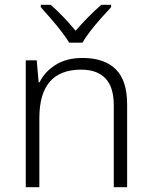

<svg xmlns="http://www.w3.org/2000/svg" viewBox="-20 -785 636 805"><path d="M326 -542Q417 -542 465 -495Q513 -448 513 -348V0H457V-344Q457 -420 422 -456.5Q387 -493 320 -493Q145 -493 145 -290V0H88V-532H134L142 -440H146Q167 -484 213 -513Q259 -542 326 -542ZM270 -606Q257 -628 236 -655Q215 -682 192 -708.5Q169 -735 151 -755V-765H192Q219 -742 246.5 -713Q274 -684 297 -656Q321 -684 349.5 -713Q378 -742 405 -765H446V-755Q427 -735 403.5 -708.5Q380 -682 359 -655Q338 -628 326 -606Z"/></svg>

Font: RS Noto Sans Light
Style: Regular
Weight: 300
Designer: Monotype Design Team
Foundry: Monotype Imaging Inc.
Version: Version 3.10